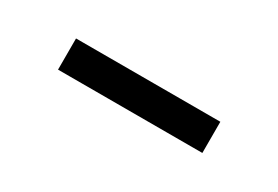

<svg xmlns="http://www.w3.org/2000/svg" viewBox="-7 -922 614 424"><g transform="rotate(30 300.0 -710.0)"><path d="M116 -671V-750.5H484V-671Z"/></g></svg>

Font: Encode Sans Expanded SemiBold
Style: Regular
Weight: 600
Width: 7
Designer: Multiple Designers
Foundry: Impallari Type
Version: Version 3.000; ttfautohint (v1.8.3) -l 8 -r 50 -G 200 -x 14 